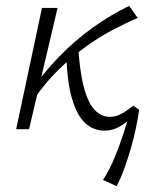

<svg xmlns="http://www.w3.org/2000/svg" viewBox="-20 -440 520 654"><path d="M99 -107 77 -120Q127 -191 181.5 -247Q236 -303 296 -346Q356 -389 420 -420L449 -379Q405 -360 359 -335.5Q313 -311 267.5 -277.5Q222 -244 179 -202Q136 -160 99 -107ZM35 0 123 -413H176L79 0ZM377 194 331 173Q355 135 372 93Q389 51 402 10.5Q415 -30 424 -65L454 -66Q450 -37 443 -3.5Q436 30 426 64.5Q416 99 404 132.5Q392 166 377 194ZM336 5Q298 5 270 -21Q242 -47 225.5 -103Q209 -159 206 -250L246 -288Q251 -198 265.5 -143.5Q280 -89 302.5 -65.5Q325 -42 354 -42Q371 -42 386.5 -49Q402 -56 414 -65Q426 -74 434 -80L454 -66Q436 -46 417.5 -30Q399 -14 379 -4.5Q359 5 336 5Z"/></svg>

Font: Ysabeau Office Light
Style: Italic
Weight: 300
Italic angle: -12°
Designer: Christian Thalmann (Catharsis Fonts)
Version: Version 2.001;gftools[0.9.30]; featfreeze: tnum,lnum,ss02